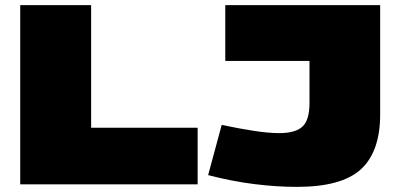

<svg xmlns="http://www.w3.org/2000/svg" viewBox="-20 -720 1559 750"><path d="M59 0V-700H336V-221H752V0ZM793 -36 846 -232Q918 -217 974 -208.5Q1030 -200 1070 -200Q1134 -200 1161.5 -225.5Q1189 -251 1189 -318V-482H860V-700H1465V-273Q1465 -128 1390 -59Q1315 10 1140 10Q1060 10 972.5 -1Q885 -12 793 -36Z"/></svg>

Font: Georama Expanded Black
Style: Regular
Weight: 900
Width: 7
Designer: Jean-Baptiste Levee
Foundry: Production Type
Version: Version 1.000